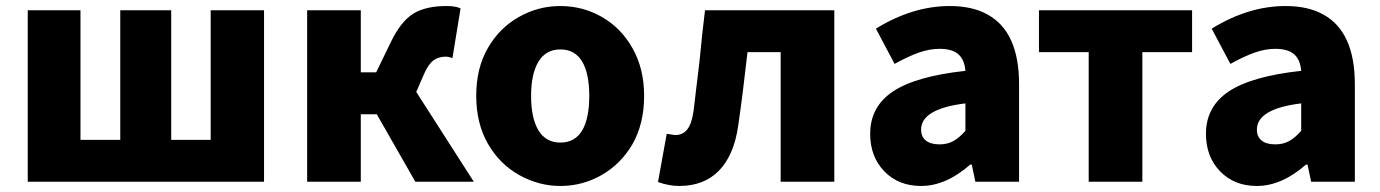

<svg xmlns="http://www.w3.org/2000/svg" viewBox="-20 -603 4580 637"><path d="M72 -569H247V-139H379V-569H548V-139H679V-569H856V0H72Z M999 -569H1177V-363H1228L1277 -464Q1310 -532 1351 -557.5Q1392 -583 1461 -583Q1493 -583 1508 -575L1481 -410Q1469 -415 1459 -415Q1435 -415 1418.5 -403Q1402 -391 1388 -360L1361 -298L1552 0H1358L1230 -224H1177V0H999Z M1703 -22Q1637 -59 1598.5 -126.5Q1560 -194 1560 -285Q1560 -379 1600 -446Q1638 -511 1702 -547Q1766 -583 1839 -583Q1913 -583 1976.5 -547Q2040 -511 2078.5 -443Q2117 -375 2117 -285Q2117 -192 2078 -124Q2039 -58 1975.5 -22Q1912 14 1839 14Q1768 14 1703 -22ZM1935 -285Q1935 -360 1911 -399.5Q1887 -439 1839 -439Q1791 -439 1766.5 -398.5Q1742 -358 1742 -285Q1742 -211 1766.5 -170.5Q1791 -130 1839 -130Q1887 -130 1911 -169.5Q1935 -209 1935 -285Z M2163 1 2192 -159 2206 -157Q2216 -155 2221 -155Q2245 -155 2260 -173.5Q2275 -192 2281 -235Q2294 -340 2301 -402Q2309 -488 2319 -569H2748V0H2570V-430H2460Q2444 -287 2429 -185Q2415 -88 2365.5 -37Q2316 14 2233 14Q2200 14 2163 1Z M2867 -159Q2867 -249 2942.5 -299.5Q3018 -350 3183 -368Q3180 -405 3159.5 -423Q3139 -441 3097 -441Q3064 -441 3028.5 -428.5Q2993 -416 2948 -391L2886 -508Q3008 -583 3131 -583Q3206 -583 3256 -555Q3361 -498 3361 -323V0H3216L3204 -57H3199Q3118 14 3036 14Q2961 14 2914 -34.5Q2867 -83 2867 -159ZM3183 -169V-260Q3036 -242 3036 -173Q3036 -149 3052 -136.5Q3068 -124 3097 -124Q3123 -124 3143 -135Q3163 -146 3183 -169Z M3592 -430H3427V-569H3935V-430H3770V0H3592Z M3981 -159Q3981 -249 4056.5 -299.5Q4132 -350 4297 -368Q4294 -405 4273.5 -423Q4253 -441 4211 -441Q4178 -441 4142.5 -428.5Q4107 -416 4062 -391L4000 -508Q4122 -583 4245 -583Q4320 -583 4370 -555Q4475 -498 4475 -323V0H4330L4318 -57H4313Q4232 14 4150 14Q4075 14 4028 -34.5Q3981 -83 3981 -159ZM4297 -169V-260Q4150 -242 4150 -173Q4150 -149 4166 -136.5Q4182 -124 4211 -124Q4237 -124 4257 -135Q4277 -146 4297 -169Z"/></svg>

Font: Merged Yaku Han JP Black
Style: Regular
Weight: 900
Designer: Ryoko NISHIZUKA 西塚涼子 (kana, bopomofo & ideographs); Paul D. Hunt (Latin, Greek & Cyrillic); Sandoll Communications 산돌커뮤니
Foundry: Adobe
Version: Version 2.004